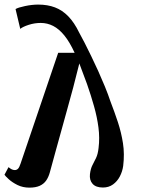

<svg xmlns="http://www.w3.org/2000/svg" viewBox="-28 -826 634 858"><path d="M64 -95 232 -590H305.5Q283.5 -638 259.8 -667.2Q236 -696.5 209.8 -710Q183.5 -723.5 154 -723.5Q126.5 -723.5 100.2 -715Q74 -706.5 62.5 -697L41.5 -785.5Q53 -792.5 84.2 -799Q115.5 -805.5 142.5 -805.5Q184.5 -805.5 217.5 -793Q250.5 -780.5 277.2 -753Q304 -725.5 326 -680Q336.5 -661.5 350.2 -634.5Q364 -607.5 379.5 -575.5Q395 -543.5 410.8 -508.8Q426.5 -474 440.8 -439.2Q455 -404.5 465.5 -373Q483.5 -326.5 498.8 -280.2Q514 -234 521.5 -186Q529 -138 522.5 -84.5Q519 -59.5 507.5 -37.5Q496 -15.5 477 -1.8Q458 12 432 12Q400.5 12 385.8 -4.5Q371 -21 374 -48Q377 -72.5 385 -87.8Q393 -103 401.2 -120Q409.5 -137 412.5 -165Q418 -209.5 412 -256Q406 -302.5 392.2 -351.2Q378.5 -400 361 -450L326.5 -542.5L299 -434.5Q286 -387 273 -339.5Q260 -292 246.8 -244.8Q233.5 -197.5 220.5 -150Q207.5 -102.5 194.5 -55Q188.5 -33.5 177.8 -18.5Q167 -3.5 149 4.5Q131 12.5 103.5 12.5Q74 12.5 50.2 0.8Q26.5 -11 11.2 -25Q-4 -39 -8 -45L10 -79Q18 -72.5 24.5 -69.2Q31 -66 38.5 -66Q46.5 -66 52.5 -72Q58.5 -78 64 -95Z"/></svg>

Font: Merriweather 20pt
Style: Bold Italic
Weight: 700
Italic angle: -7.8°
Version: Version 2.101